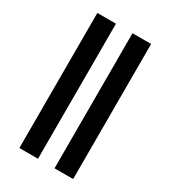

<svg xmlns="http://www.w3.org/2000/svg" viewBox="-242 -929 1126 1268"><g transform="rotate(30 321.0 -295.0)"><path d="M384 220V-810H526V220ZM116 220V-810H258V220Z"/></g></svg>

Font: M PLUS 1p ExtraBold
Style: Regular
Weight: 800
Version: Version 1.062